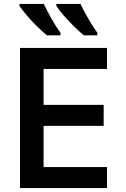

<svg xmlns="http://www.w3.org/2000/svg" viewBox="-20 -958 640 978"><path d="M82 0V-714H525V-607H202V-424H508V-317H202V-107H525V0ZM407 -778Q385 -796 356 -824.5Q327 -853 302 -882Q277 -911 267 -928V-938H390Q406 -904 430.5 -861.5Q455 -819 476 -791V-778ZM219 -778Q197 -796 168 -824.5Q139 -853 114.5 -882Q90 -911 79 -928V-938H203Q219 -904 243 -861.5Q267 -819 288 -791V-778Z"/></svg>

Font: Noto Sans Mono SemiBold
Style: Regular
Weight: 600
Designer: Monotype Design Team
Foundry: Monotype Imaging Inc.
Version: Version 2.014; ttfautohint (v1.8.4.7-5d5b)